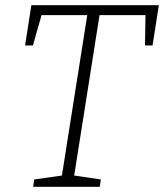

<svg xmlns="http://www.w3.org/2000/svg" viewBox="-20 -715 628 735"><path d="M76 -541 100 -695H588L564 -541H535L537 -657H361L264 -43L366 -28L362 0H107L111 -28L217 -43L314 -657H139L106 -541Z"/></svg>

Font: Bitter Pro Light
Style: Italic
Weight: 300
Italic angle: -9°
Designer: Sol Matas, and Bitter project Authors
Foundry: Sol Matas
Version: Version 1.010